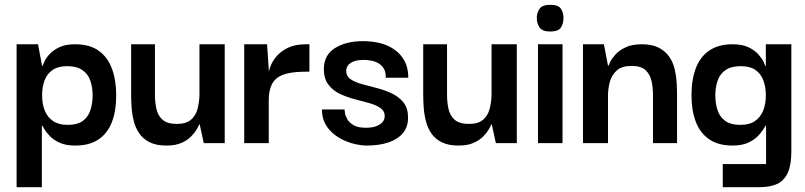

<svg xmlns="http://www.w3.org/2000/svg" viewBox="-20 -595 3347 798"><path d="M292 10Q254 10 228.5 -1.5Q203 -13 187.5 -29Q172 -45 164.5 -58Q157 -71 156 -73H154V183H49V-411H138L155 -321H157Q158 -324 164 -338Q170 -352 185 -369Q200 -386 226 -398.5Q252 -411 291 -411Q353 -411 390.5 -384Q428 -357 445.5 -309Q463 -261 463 -198Q463 -134 445 -87.5Q427 -41 389.5 -15.5Q352 10 292 10ZM261 -76Q303 -76 325.5 -93.5Q348 -111 356.5 -139.5Q365 -168 365 -199Q365 -230 356 -258Q347 -286 323.5 -303Q300 -320 259 -320Q222 -320 199 -304.5Q176 -289 165.5 -261.5Q155 -234 155 -199Q155 -163 166 -135.5Q177 -108 200.5 -92Q224 -76 261 -76Z M672 10Q629 10 601.5 -4Q574 -18 558.5 -41Q543 -64 536 -92Q529 -120 527 -148.5Q525 -177 525 -201V-411H624V-201Q624 -170 630 -142.5Q636 -115 655.5 -97.5Q675 -80 715 -80Q754 -80 774 -97.5Q794 -115 801 -142.5Q808 -170 809 -198V-411H914V0H827L810 -78H808Q806 -72 798 -58Q790 -44 774.5 -28Q759 -12 734 -1Q709 10 672 10Z M995 0V-411H1090L1098 -291L1097 -203V0ZM1097 -177 1094 -268Q1094 -289 1102 -313.5Q1110 -338 1128.5 -360Q1147 -382 1177 -396.5Q1207 -411 1251 -411H1266V-297H1251Q1208 -297 1178 -290.5Q1148 -284 1130.5 -270Q1113 -256 1105 -233Q1097 -210 1097 -177Z M1504 10Q1483 10 1458 4.5Q1433 -1 1408 -12.5Q1383 -24 1362.5 -42Q1342 -60 1330 -84Q1318 -108 1318 -140H1412Q1412 -139 1413.5 -127Q1415 -115 1423 -100.5Q1431 -86 1449 -75Q1467 -64 1501 -64Q1528 -64 1545 -71Q1562 -78 1570.5 -88.5Q1579 -99 1579 -112Q1579 -134 1560.5 -146.5Q1542 -159 1513 -167Q1484 -175 1451.5 -183.5Q1419 -192 1390.5 -206Q1362 -220 1344 -244.5Q1326 -269 1326 -308Q1326 -366 1372 -395Q1418 -424 1489 -424Q1527 -424 1560.5 -415.5Q1594 -407 1620 -388.5Q1646 -370 1661.5 -341.5Q1677 -313 1677 -272H1583Q1584 -295 1575.5 -309.5Q1567 -324 1553 -332Q1539 -340 1523 -343Q1507 -346 1492 -346Q1456 -346 1437.5 -333.5Q1419 -321 1419 -301Q1419 -278 1437.5 -265.5Q1456 -253 1485.5 -245Q1515 -237 1548 -228.5Q1581 -220 1610 -206Q1639 -192 1657.5 -168.5Q1676 -145 1676 -106Q1676 -67 1654.5 -41.5Q1633 -16 1594.5 -3Q1556 10 1504 10Z M1886 10Q1843 10 1815.5 -4Q1788 -18 1772.5 -41Q1757 -64 1750 -92Q1743 -120 1741 -148.5Q1739 -177 1739 -201V-411H1838V-201Q1838 -170 1844 -142.5Q1850 -115 1869.5 -97.5Q1889 -80 1929 -80Q1968 -80 1988 -97.5Q2008 -115 2015 -142.5Q2022 -170 2023 -198V-411H2128V0H2041L2024 -78H2022Q2020 -72 2012 -58Q2004 -44 1988.5 -28Q1973 -12 1948 -1Q1923 10 1886 10Z M2216 0V-411H2318V0ZM2267 -464Q2234 -464 2222.5 -481Q2211 -498 2211 -520Q2211 -542 2222.5 -558.5Q2234 -575 2267 -575Q2301 -575 2311.5 -558.5Q2322 -542 2322 -520Q2322 -498 2311.5 -481Q2301 -464 2267 -464Z M2403 0V-411H2490L2507 -322H2509Q2510 -325 2516.5 -338.5Q2523 -352 2538.5 -369Q2554 -386 2580.5 -398.5Q2607 -411 2647 -411Q2691 -411 2718.5 -396.5Q2746 -382 2762 -358.5Q2778 -335 2784.5 -306.5Q2791 -278 2792.5 -250Q2794 -222 2794 -199V0H2694V-200Q2694 -233 2687.5 -260Q2681 -287 2662.5 -304Q2644 -321 2605 -321Q2565 -321 2544 -302.5Q2523 -284 2515 -256Q2507 -228 2507 -196V0Z M2984 183V87H3164V-73H3162Q3161 -71 3153 -58Q3145 -45 3129.5 -29Q3114 -13 3088.5 -1.5Q3063 10 3025 10Q2965 10 2927 -16.5Q2889 -43 2871.5 -90Q2854 -137 2854 -199Q2854 -264 2872 -311.5Q2890 -359 2928 -385Q2966 -411 3025 -411Q3065 -411 3091 -398.5Q3117 -386 3132 -369Q3147 -352 3153.5 -338Q3160 -324 3161 -321H3163V-411H3269V35Q3269 90 3254.5 122.5Q3240 155 3211 169Q3182 183 3136 183ZM3057 -76Q3095 -76 3118 -92Q3141 -108 3152 -135.5Q3163 -163 3163 -199Q3163 -234 3152.5 -261.5Q3142 -289 3119.5 -304.5Q3097 -320 3059 -320Q3018 -320 2994.5 -303Q2971 -286 2962 -258Q2953 -230 2953 -199Q2953 -168 2961.5 -139.5Q2970 -111 2993 -93.5Q3016 -76 3057 -76Z"/></svg>

Font: Darker Grotesque
Style: Bold
Weight: 700
Designer: Gabriel Lam
Foundry: TypeRant
Version: Version 1.000;gftools[0.9.28]